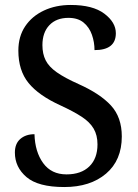

<svg xmlns="http://www.w3.org/2000/svg" viewBox="-20 -744 555 774"><path d="M239 10Q134 10 87 -30Q40 -70 40 -129Q40 -165 62 -184Q84 -203 119 -203Q121 -132 154 -86.5Q187 -41 248 -41Q307 -41 340 -73Q373 -105 373 -162Q373 -199 357.5 -225.5Q342 -252 309 -273.5Q276 -295 224 -319Q136 -359 95 -409.5Q54 -460 54 -540Q54 -597 81.5 -638Q109 -679 157 -701.5Q205 -724 265 -724Q354 -724 400.5 -689Q447 -654 447 -610Q447 -542 361 -542Q361 -574 350.5 -604Q340 -634 317 -653Q294 -672 256 -672Q207 -672 179 -642.5Q151 -613 151 -562Q151 -527 164 -501Q177 -475 209 -452.5Q241 -430 297 -405Q384 -366 427.5 -318.5Q471 -271 471 -194Q471 -98 407.5 -44Q344 10 239 10Z"/></svg>

Font: Noto Serif Thai SemiCondensed Medium
Style: Regular
Weight: 500
Width: 4
Designer: Monotype Design Team
Foundry: Monotype Imaging Inc.
Version: Version 2.002; ttfautohint (v1.8.4.7-5d5b)